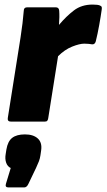

<svg xmlns="http://www.w3.org/2000/svg" viewBox="-20 -532 466 840"><path d="M28 0Q12 0 14 -15L70 -369Q75 -402 78.5 -430.5Q82 -459 84 -485Q84 -500 99 -500H224Q238 -500 239 -485Q241 -459 238 -423Q270 -461 303.5 -486.5Q337 -512 385 -512Q408 -512 417 -508Q424 -505 425 -501Q426 -497 425 -490Q421 -461 414 -422Q407 -383 399 -351Q395 -337 383 -338Q377 -339 369 -340Q361 -341 349 -341Q328 -341 295.5 -328Q263 -315 234 -286L191 -15Q190 -8 187 -4Q184 0 176 0ZM17 288Q1 288 6 272L27 203Q13 197 7 180Q1 163 5 141L8 122Q14 86 33.5 71Q53 56 89 56Q126 56 145.5 74Q165 92 160 126L157 147Q155 161 150.5 173Q146 185 138 202L104 273Q97 288 86 288Z"/></svg>

Font: Sofia Sans ExtraBlack
Style: Italic
Weight: 1000
Italic angle: -9°
Designer: Botio Nikoltchev, Ani Petrova
Foundry: lettersoup
Version: Version 4.100; ttfautohint (v1.8.4.7-5d5b)